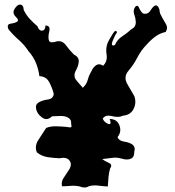

<svg xmlns="http://www.w3.org/2000/svg" viewBox="-20 -810 771 847"><path d="M332.5 12.7Q317.9 9.3 302.7 9.3Q297.9 9.3 293 9.8Q272.9 11.7 253.4 11.7Q252.4 6.3 252.4 1Q252.4 -13.2 260.3 -24.4Q271.5 -40.5 281.2 -56.2Q292.5 -71.8 292.5 -84.5Q292.5 -93.3 287.1 -101.1Q278.3 -113.8 259.8 -113.8Q252.4 -113.8 243.2 -111.8Q217.3 -112.8 190.4 -116.7Q163.6 -121.1 142.6 -137.7Q138.2 -148.4 138.2 -158.7Q138.2 -176.8 150.4 -194.3Q168.9 -222.2 183.6 -245.6Q201.7 -252.9 224.6 -252.9Q248 -252.4 269.5 -250.5Q279.3 -249 289.1 -248Q298.8 -247.1 293.9 -262.2Q294.9 -273.9 291 -280.8Q286.6 -288.1 278.8 -292Q266.6 -298.3 249.5 -298.3Q247.1 -298.3 244.6 -298.3Q224.1 -297.4 209.5 -296.9Q197.3 -284.7 184.6 -284.7Q174.8 -284.7 165 -292Q142.1 -308.6 138.7 -333Q137.7 -343.8 141.6 -349.6Q146 -356 152.8 -359.4Q168.9 -368.2 191.4 -371.1Q213.9 -374 217.3 -395Q211.4 -420.4 197.8 -446.3Q184.6 -472.7 153.8 -474.1Q149.9 -503.9 138.7 -532.2Q127 -560.5 106 -584Q87.9 -611.8 63 -633.8Q38.1 -655.3 17.1 -681.2Q14.2 -688.5 14.2 -693.4Q14.2 -704.1 27.3 -705.6Q47.4 -708.5 56.2 -714.8Q60.1 -717.3 59.1 -722.7Q58.1 -727.5 48.8 -736.8Q39.6 -746.1 39.6 -755.9Q39.6 -764.2 45.9 -773.4Q57.1 -789.6 68.4 -790Q70.8 -790 73.2 -789.1Q77.6 -787.6 81.1 -782.2Q84 -776.9 84.5 -766.6Q94.7 -744.6 110.8 -727.1Q126.5 -710 145 -694.3Q151.9 -673.8 166 -674.8Q179.7 -675.8 180.7 -697.8Q198.7 -696.8 198.7 -681.6Q198.7 -677.7 197.8 -673.3Q193.8 -658.2 193.8 -646.5Q193.8 -640.1 194.8 -634.8Q195.8 -628.4 201.2 -625Q207 -622.1 219.7 -624.5Q230 -628.4 239.3 -628.4Q257.3 -628.4 269.5 -612.3Q287.1 -587.9 306.2 -569.3Q320.3 -562 324.2 -553.7Q328.6 -544.9 327.1 -535.2Q325.2 -517.6 314.5 -498.5Q308.6 -487.8 308.6 -477.5Q308.6 -469.2 312.5 -461.9Q319.8 -451.7 328.6 -441.9Q336.9 -432.6 345.2 -422.9Q361.8 -437.5 367.2 -458Q372.6 -478.5 383.8 -496.6Q390.6 -513.2 404.3 -522.5Q410.2 -526.4 417 -526.4Q425.3 -526.4 435.1 -520Q451.2 -536.1 451.2 -558.6Q451.2 -564 450.2 -569.8Q448.7 -578.6 448.7 -586.9Q448.7 -606.9 456.5 -624.5Q461.4 -634.8 476.6 -659.7Q491.7 -684.1 496.1 -666.5Q488.8 -658.7 477.5 -630.9Q473.6 -621.1 473.6 -615.7Q473.6 -609.4 479 -609.4Q481.9 -609.4 486.8 -611.3Q497.6 -636.2 519.5 -649.9Q541 -664.1 559.6 -681.2Q571.8 -687.5 575.7 -695.8Q579.6 -704.1 579.1 -713.4Q578.1 -730.5 571.8 -748.5Q569.8 -754.4 569.8 -760.3Q569.8 -772 578.6 -782.2Q588.4 -788.1 592.8 -776.9Q597.2 -765.6 604.5 -756.8Q607.4 -752.9 611.8 -750.5Q616.2 -748.5 622.1 -749.5Q634.3 -748.5 645.5 -766.1Q656.2 -783.7 666.5 -786.1Q670.9 -787.1 675.3 -782.7Q679.7 -778.8 683.6 -767.1Q683.6 -757.8 687 -749Q690.9 -740.2 695.8 -731.9Q705.1 -716.3 713.4 -701.2Q716.8 -694.8 716.8 -687.5Q716.8 -678.7 710.9 -668.9Q686 -664.1 665 -648.4Q644 -632.8 627 -613.3Q602.1 -587.9 585.9 -556.2Q569.8 -524.9 546.9 -498Q533.7 -482.9 533.7 -466.3Q533.7 -453.6 541 -440.4Q558.6 -409.7 572.8 -385.3Q577.1 -373 577.1 -361.3Q577.1 -345.2 569.3 -329.6Q556.2 -302.7 522.9 -299.8Q511.7 -294.4 498 -294.4Q486.8 -294.4 473.6 -297.9Q465.3 -299.8 458.5 -299.8Q441.4 -299.8 433.1 -286.6Q439.5 -271 456.5 -263.7Q460 -262.2 462.4 -262.2Q467.3 -262.2 467.8 -269Q467.8 -274.9 463.9 -285.2Q496.6 -284.7 506.8 -256.8Q510.7 -247.1 510.7 -237.3Q510.7 -220.7 498.5 -205.1Q505.4 -188 528.8 -185.1Q551.8 -181.6 565.4 -171.4Q571.3 -166.5 573.2 -159.2Q575.7 -151.9 572.3 -140.1Q572.3 -125.5 567.4 -118.2Q562.5 -111.3 554.2 -108.9Q547.4 -106.4 539.6 -106.4Q529.8 -106.4 518.6 -109.9Q501.5 -114.7 487.8 -114.7Q484.4 -114.7 481.4 -114.3Q468.8 -113.3 456.1 -111.3Q443.4 -109.9 431.2 -108.4Q441.4 -99.6 459.5 -91.8Q470.7 -86.9 470.7 -79.1Q470.7 -73.7 465.8 -66.9Q460 -47.4 458.5 -27.3Q457.5 -7.3 455.6 12.7Q434.6 11.7 413.6 8.8Q406.2 7.8 398.9 7.8Q385.7 7.8 372.6 11.2Q364.3 17.1 352.5 17.1Q341.3 17.1 332.5 12.7Z"/></svg>

Font: Brazier Flame
Style: Regular
Weight: 400
Designer: Walter E Stewart
Version: 0.1